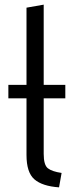

<svg xmlns="http://www.w3.org/2000/svg" viewBox="-20 -796 310 826"><path d="M234 10Q162 5 128 -24.5Q94 -54 94 -129V-373H16V-431H94V-763L168 -776V-431H261V-373H168V-134Q168 -86 186 -72Q204 -58 245 -52Z"/></svg>

Font: Ubuntu Sans
Style: Regular
Weight: 400
Designer: Dalton Maag Ltd
Foundry: Dalton Maag Ltd
Version: Version 1.006; ttfautohint (v1.8.4.7-5d5b)